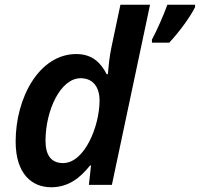

<svg xmlns="http://www.w3.org/2000/svg" viewBox="-20 -780 843 810"><path d="M621 -613V-600H694C738 -647 784 -711 803 -750V-760H686C671 -717 641 -650 621 -613ZM196 10C268 10 318 -29 360 -82H364L355 0H452L613 -760H488L451 -585C441 -541 437 -488 435 -467H430C406 -514 370 -552 302 -552C145 -552 46 -367 46 -183C46 -47 114 10 196 10ZM246 -92C198 -92 172 -123 172 -186C172 -314 235 -450 320 -450C373 -450 400 -412 400 -356C400 -248 337 -92 246 -92Z"/></svg>

Font: Noto Sans SemiBold
Style: Italic
Weight: 600
Italic angle: -12°
Designer: Monotype Design Team
Foundry: Monotype Imaging Inc.
Version: Version 2.013